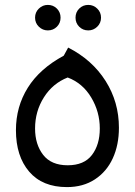

<svg xmlns="http://www.w3.org/2000/svg" viewBox="-20 -749 550 783"><path d="M45 -218Q45 -314 93.5 -391.5Q142 -469 240 -522L258 -555Q356 -505 410.5 -419Q465 -333 465 -228Q465 -158 440 -103.5Q415 -49 367 -17.5Q319 14 253 14Q153 14 99 -49Q45 -112 45 -218ZM387 -225Q387 -293 352 -351.5Q317 -410 256 -433Q195 -409 159 -352Q123 -295 123 -225Q123 -160 156 -117.5Q189 -75 256 -75Q323 -75 355 -117Q387 -159 387 -225ZM123 -677Q123 -699 138.5 -714Q154 -729 175 -729Q197 -729 212 -714Q227 -699 227 -677Q227 -655 212 -640Q197 -625 175 -625Q154 -625 138.5 -640Q123 -655 123 -677ZM288 -677Q288 -699 303 -714Q318 -729 340 -729Q361 -729 376.5 -714Q392 -699 392 -677Q392 -655 376.5 -640Q361 -625 340 -625Q318 -625 303 -640Q288 -655 288 -677Z"/></svg>

Font: Fira GO
Style: Regular
Weight: 400
Designer: Carrois Corporate
Foundry: Carrois Corporate GbR
Version: Version 0.300